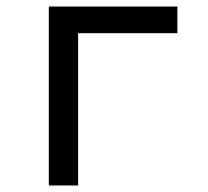

<svg xmlns="http://www.w3.org/2000/svg" viewBox="-20 -570 640 590"><path d="M130 0V-550H525V-468H220V0Z"/></svg>

Font: JetBrainsMono NF
Style: Regular
Weight: 400
Designer: Philipp Nurullin, Konstantin Bulenkov
Foundry: JetBrains
Version: Version 2.251; ttfautohint (v1.8.3);Nerd Fonts 2.2.2